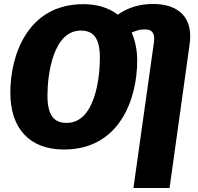

<svg xmlns="http://www.w3.org/2000/svg" viewBox="-20 -734 995 967"><path d="M750 -714C687 -714 627 -698 573 -660C528 -695 469 -713 400 -713C118 -713 32 -455 32 -267C32 -88 128 19 302 19C586 19 671 -241 671 -428C671 -482 661 -530 643 -570C666 -580 684 -586 711 -586C751 -586 761 -560 755 -519L652 213H834L935 -511C954 -644 882 -714 750 -714ZM316 -115C252 -115 219 -153 219 -253C219 -358 247 -580 387 -580C451 -580 483 -542 483 -443C483 -335 456 -115 316 -115Z"/></svg>

Font: Fira Sans ExtraBold
Style: Italic
Weight: 800
Italic angle: -8°
Designer: bBox Type GmbH & Carrois Corporate GbR & Edenspiekermann AG
Foundry: bBox Type GmbH & Carrois Corporate GbR & Edenspiekermann AG
Version: Version 4.301;PS 004.301;hotconv 1.0.88;makeotf.lib2.5.64775